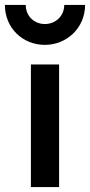

<svg xmlns="http://www.w3.org/2000/svg" viewBox="-60 -763 367 783"><path d="M66 0H181V-500H66ZM123 -580C212 -580 287 -649 287 -743H202C202 -697 166 -665 123 -665C80 -665 45 -697 45 -743H-40C-40 -649 32 -580 123 -580Z"/></svg>

Font: Uncut Sans Semibold
Style: Regular
Weight: 600
Designer: Kasper Nordkvist
Foundry: UNCUT.wtf
Version: Version 1.304;Glyphs 3.2 (3246)